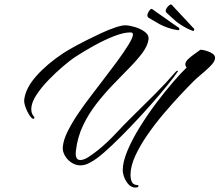

<svg xmlns="http://www.w3.org/2000/svg" viewBox="-20 -731 989 865"><path d="M848 -592Q826 -600 805.5 -612.5Q785 -625 774 -634Q759 -648 750 -655.5Q741 -663 731 -673Q725 -678 727 -686Q729 -694 737 -702.5Q745 -711 751 -711Q751 -711 752 -710.5Q753 -710 754 -709Q762 -701 773.5 -688Q785 -675 797 -663Q807 -652 824.5 -633.5Q842 -615 850 -606Q853 -605 854 -602Q855 -599 855 -598V-596Q854 -591 848 -592ZM782 -595Q759 -598 736.5 -606Q714 -614 701 -621Q684 -631 673.5 -637Q663 -643 651 -650Q644 -654 644 -662Q644 -670 650.5 -680Q657 -690 662 -691Q663 -691 664 -690.5Q665 -690 666 -690Q675 -683 689.5 -673Q704 -663 717 -654Q729 -645 750 -630.5Q771 -616 781 -609Q784 -608 785.5 -606Q787 -604 788 -602V-600Q788 -595 782 -595ZM342 14Q321 14 302 1.5Q283 -11 272 -30.5Q261 -50 263 -70Q266 -102 286 -141.5Q306 -181 334 -222Q362 -263 391 -300.5Q420 -338 441 -366Q474 -409 505.5 -451.5Q537 -494 558 -528Q579 -562 579 -576Q579 -585 567 -585Q537 -585 493.5 -568Q450 -551 403 -525Q356 -499 315 -472Q296 -459 264 -432Q232 -405 199 -371Q166 -337 143.5 -302.5Q121 -268 121 -239Q121 -219 132 -207Q135 -204 135 -201Q135 -196 130 -196Q123 -196 112.5 -212Q102 -228 95 -248Q88 -268 89 -281Q95 -334 144 -389Q193 -444 266 -492Q278 -500 304.5 -515Q331 -530 365.5 -547.5Q400 -565 434.5 -581Q469 -597 498.5 -607Q528 -617 544 -617Q561 -617 587 -609.5Q613 -602 632.5 -587.5Q652 -573 649 -553Q645 -524 621 -492Q597 -460 562 -424.5Q527 -389 488.5 -349Q450 -309 414.5 -263.5Q379 -218 354 -165.5Q329 -113 322 -52Q322 -49 321.5 -46Q321 -43 321 -40Q321 -10 342 -10Q359 -10 383 -26.5Q407 -43 422 -55Q465 -90 502.5 -130.5Q540 -171 580 -210Q629 -258 678 -307Q727 -356 772 -408Q774 -411 779 -412Q784 -413 781 -409Q766 -386 733 -345.5Q700 -305 657.5 -257Q615 -209 570 -162Q525 -115 485 -77Q445 -39 418 -19Q402 -7 382 3.5Q362 14 342 14ZM590 114Q573 114 560 100.5Q547 87 540 68.5Q533 50 533 36Q533 -2 554.5 -53Q576 -104 610.5 -159.5Q645 -215 684.5 -267.5Q724 -320 760.5 -362Q797 -404 821 -427Q815 -433 815 -441Q815 -453 828.5 -465.5Q842 -478 858 -489Q874 -500 883 -507Q892 -507 908 -502.5Q924 -498 936.5 -490Q949 -482 949 -470Q949 -464 946 -458Q942 -447 923.5 -429Q905 -411 884.5 -394Q864 -377 853 -366Q827 -340 790.5 -301Q754 -262 715.5 -216.5Q677 -171 643.5 -122.5Q610 -74 589 -28Q568 18 568 57Q568 76 574.5 89.5Q581 103 603 103V111Q597 114 590 114Z"/></svg>

Font: The Nautigal
Style: Bold
Weight: 700
Designer: Robert E. Leuschke
Foundry: Robert E. Leuschke
Version: Version 1.100; ttfautohint (v1.8.3)